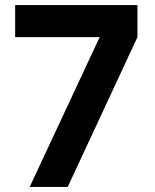

<svg xmlns="http://www.w3.org/2000/svg" viewBox="-20 -740 614 760"><path d="M248 0 524 -593V-720H40V-593H374.5L97.5 0Z"/></svg>

Font: Vela Sans ExtBd
Style: Regular
Weight: 800
Designer: Principal design: Mikhail Sharanda - project Manrope.
Design modification: Ravid Balaliev
Foundry: Mikhail Sharanda
Version: Version 1.001